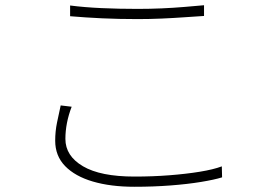

<svg xmlns="http://www.w3.org/2000/svg" viewBox="-20 -703 1040 734"><path d="M248 -682Q302 -675 368 -672Q434 -669 506 -669Q553 -669 598.5 -671Q644 -673 685 -676.5Q726 -680 760 -683V-642Q727 -640 685 -637Q643 -634 597.5 -632Q552 -630 506 -630Q434 -630 370 -633Q306 -636 248 -641ZM254 -295Q242 -264 236 -233Q230 -202 230 -172Q230 -107 297 -67.5Q364 -28 494 -28Q564 -28 628 -33Q692 -38 744 -46.5Q796 -55 828 -67L829 -25Q800 -16 748.5 -7.5Q697 1 631.5 6Q566 11 494 11Q403 11 335 -9Q267 -29 229 -68Q191 -107 191 -165Q191 -201 198 -234.5Q205 -268 212 -300Z"/></svg>

Font: Noto Sans TC ExtraLight
Style: Regular
Weight: 250
Designer: Ryoko NISHIZUKA  (kana, bopomofo & ideographs); Paul D. Hunt (Latin, Greek & Cyrillic); Sandoll Communications , Soo-you
Foundry: Adobe
Version: Version 2.004-H2;hotconv 1.0.118;makeotfexe 2.5.65603